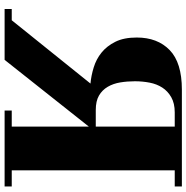

<svg xmlns="http://www.w3.org/2000/svg" viewBox="-8 -741 810 834"><g transform="rotate(90 397.0 -324.0)"><path d="M343 -312Q309 -315 273 -326Q237 -337 208.5 -360Q180 -383 161.5 -420Q143 -457 143 -513Q143 -603 197.5 -656Q252 -709 369 -709H790V-678H720V30H790V61H460V30H530V-305L240 61H19V30H68ZM530 -335V-678H468Q429 -678 402.5 -663Q376 -648 360.5 -624Q345 -600 339 -569Q333 -538 333 -505Q333 -472 338 -441.5Q343 -411 357 -387Q371 -363 395 -349Q419 -335 458 -335Z"/></g></svg>

Font: Cafe24 ClassicType
Style: Regular
Weight: 400
Designer: Cafe24 thkim, hmlim, mnelim & 4IR
Foundry: Cafe24
Version: Version 1.000